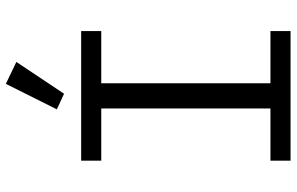

<svg xmlns="http://www.w3.org/2000/svg" viewBox="-194 -794 989 640"><g transform="rotate(-90 300.0 -474.5)"><path d="M84 0V-67H258V-631H84V-698H516V-631H342V-67H516V0ZM307 -755 255 -779 340 -949 413 -914Z"/></g></svg>

Font: iA Writer Mono V
Style: Regular
Weight: 400
Designer: Mike Abbink, Paul van der Laan, Pieter van Rosmalen
Foundry: Bold Monday
Version: Version 2.000